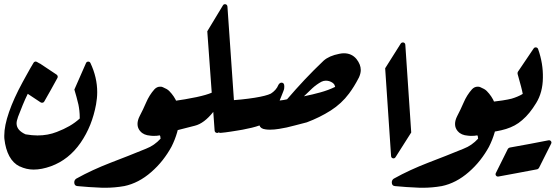

<svg xmlns="http://www.w3.org/2000/svg" viewBox="-29 -887 2625 907"><path d="M102.1 -443.8Q89.8 -418.9 78.4 -391.1Q66.9 -363.3 55.2 -332.5L55.7 -333Q52.7 -324.7 51 -317.6Q49.3 -310.5 49.3 -304.2Q49.3 -271.5 91.8 -252.4Q123 -247.1 147.9 -247.1Q197.3 -247.1 239.3 -263.7Q272.5 -276.4 299.1 -291.7Q325.7 -307.1 347.7 -327.1V-330.6Q347.7 -348.6 345.9 -364.3Q344.2 -379.9 341.3 -394V-393.6Q337.4 -410.6 332.3 -429.2Q327.1 -447.8 322.3 -463.9L377 -588.4Q379.9 -595.7 387.5 -595.9Q395 -596.2 398.4 -588.9Q430.2 -521.5 430.2 -451.7Q430.2 -436.5 428.7 -422.4Q427.2 -408.2 424.8 -394Q415.5 -343.3 397.5 -298.1Q379.4 -252.9 351.6 -212.4Q295.9 -132.3 211.4 -101.6Q167.5 -85.9 129.9 -85.9Q95.7 -85.9 64 -101.1V-100.6Q33.2 -115.7 15.1 -149.2Q-2.9 -182.6 -8.3 -231Q-8.8 -234.4 -8.8 -238.8Q-8.8 -243.2 -8.8 -246.6Q-8.8 -293 13.7 -357.7Q36.1 -422.4 77.6 -498.5Q85.9 -513.7 95.5 -531Q105 -548.3 114.7 -565.4L129.4 -590.3Q131.8 -594.7 136.5 -595.9Q141.1 -597.2 145 -594.7L158.7 -586.9H159.7L238.8 -534.2Q242.2 -531.7 243.4 -527.1Q244.6 -522.5 242.2 -518.6Q226.6 -489.7 211.2 -462.4Q195.8 -435.1 180.2 -407.7Q177.7 -402.8 172.6 -401.9Q167.5 -400.9 163.1 -403.3Z M557.1 -7.8Q535.2 -3.9 512.7 -2Q490.2 0 466.3 0Q461.4 0 456.3 0Q451.2 0 445.8 -0.5Q418.9 -1.5 391.4 -3.4Q363.8 -5.4 337.4 -7.8Q321.8 -8.8 321.8 -25.4Q321.8 -36.6 331.1 -43Q369.6 -64.5 409.9 -83Q450.2 -101.6 493.2 -118.2Q535.6 -134.3 577.4 -150.9Q619.1 -167.5 661.1 -184.6Q681.2 -192.4 698.2 -204.3Q715.3 -216.3 729.5 -231.9V-233.4Q729 -233.9 729 -235.4Q729 -236.3 728.8 -237.5Q728.5 -238.8 728.5 -240.7L729 -239.3Q728.5 -241.7 727.8 -243.7Q727.1 -245.6 726.1 -247.6Q718.8 -246.1 711.7 -245.6Q704.6 -245.1 696.8 -245.1Q692.9 -245.1 688.7 -245.4Q684.6 -245.6 681.6 -246.1Q649.4 -248.5 634.3 -266.6V-266.1Q627.4 -273.9 624 -282.5Q620.6 -291 620.6 -301.3Q620.6 -318.8 630.9 -338.9Q639.2 -354.5 646.5 -370.1Q653.8 -385.7 661.1 -402.3Q676.3 -438 700.7 -465.3Q712.4 -477.5 727.1 -477.5Q731 -477.5 734.4 -477.1Q737.8 -476.6 741.7 -474.6H741.2Q750.5 -470.7 757.8 -466.6Q765.1 -462.4 770.5 -457Q818.8 -407.7 818.8 -339.4V-332.5Q817.9 -297.4 807.9 -262.2Q797.9 -227.1 780.8 -193.4Q763.2 -161.1 739.3 -130.6Q715.3 -100.1 685.5 -74.2Q626 -22 557.6 -7.8Z M950.2 -739.3 1023.9 -861.3Q1025.9 -865.2 1029.5 -866.5Q1033.2 -867.7 1036.6 -866.9Q1040 -866.2 1042.5 -863.3Q1044.9 -860.4 1045.4 -856L1079.1 -370.1L1006.8 -264.6Q1001.5 -257.3 993.7 -259.5Q985.8 -261.7 984.9 -270L978.5 -358.4Q935.1 -303.7 891.1 -293L761.2 -259.8Q754.4 -257.8 750 -262Q745.6 -266.1 746.6 -272.9L768.1 -397.9Q769 -401.4 771.7 -404.3Q774.4 -407.2 778.3 -407.7Q924.3 -428.2 971.2 -449.2Z M1550.8 -486.8Q1543.9 -498 1525.4 -503.9Q1521.5 -504.9 1517.8 -505.4Q1514.2 -505.9 1510.3 -505.9Q1499.5 -505.9 1489.7 -501Q1466.3 -488.3 1446.3 -470Q1426.3 -451.7 1406.7 -432.1Q1447.8 -440.4 1484.9 -450.7Q1522 -460.9 1554.2 -476.6Q1554.2 -477.1 1554.2 -477.1Q1553.2 -481 1550.8 -486.8ZM1312.5 -464.4Q1310.5 -458.5 1308.8 -454.1Q1307.1 -449.7 1304.9 -444.3Q1302.7 -439 1299.8 -431.4Q1296.9 -423.8 1292 -412.1Q1302.2 -413.1 1310.5 -414.6Q1318.8 -416 1327.1 -418Q1367.7 -465.3 1410.6 -511Q1453.6 -556.6 1500 -600.6Q1525.9 -623.5 1573.7 -632.8Q1580.6 -634.3 1585.7 -634.8Q1590.8 -635.3 1595.7 -635.3Q1632.3 -635.3 1654.8 -608.4Q1675.3 -582.5 1675.3 -556.2Q1675.3 -539.1 1665.5 -518.6V-519Q1644 -477.1 1619.6 -444.8Q1584.5 -397.5 1533 -364.7Q1481.4 -332 1420.4 -309.1L1363.8 -294.4Q1323.2 -283.2 1290 -278.3Q1278.3 -276.4 1267.3 -275.4Q1256.3 -274.4 1246.1 -274.4Q1233.9 -274.4 1225.1 -275.9Q1201.7 -278.8 1196.8 -294.4Q1180.7 -288.6 1160.6 -283.7Q1140.6 -278.8 1117.2 -274.4Q1104 -272 1089.8 -269.8Q1075.7 -267.6 1062 -265.4Q1048.3 -263.2 1035.9 -261.7Q1023.4 -260.3 1013.2 -259.3Q1006.8 -258.8 1002.9 -262.9Q999 -267.1 1000 -272.9L1021.5 -400.4Q1022.5 -404.3 1025.4 -407Q1028.3 -409.7 1032.2 -410.2Q1120.1 -416.5 1174.6 -425.3Q1229 -434.1 1250.5 -444.8Q1262.2 -452.1 1271.7 -462.6Q1281.2 -473.1 1286.6 -486.8Q1293 -496.6 1300.8 -496.6Q1314 -496.6 1314 -479.5Q1314 -473.6 1313.5 -469.7Q1313 -465.8 1312.5 -464.4Z M1790.5 -564.5 1863.8 -680.7Q1866.2 -684.6 1869.9 -685.8Q1873.5 -687 1877 -686.3Q1880.4 -685.5 1882.8 -682.9Q1885.3 -680.2 1885.7 -675.8L1913.6 -261.2L1839.8 -145Q1835 -137.2 1827.1 -139.2Q1819.3 -141.1 1818.4 -149.9Z M2057.1 -7.8Q2035.2 -3.9 2012.7 -2Q1990.2 0 1966.3 0Q1961.4 0 1956.3 0Q1951.2 0 1945.8 -0.5Q1918.9 -1.5 1891.4 -3.4Q1863.8 -5.4 1837.4 -7.8Q1821.8 -8.8 1821.8 -25.4Q1821.8 -36.6 1831.1 -43Q1869.6 -64.5 1909.9 -83Q1950.2 -101.6 1993.2 -118.2Q2035.6 -134.3 2077.4 -150.9Q2119.1 -167.5 2161.1 -184.6Q2181.2 -192.4 2198.2 -204.3Q2215.3 -216.3 2229.5 -231.9V-233.4Q2229 -233.9 2229 -235.4Q2229 -236.3 2228.8 -237.5Q2228.5 -238.8 2228.5 -240.7L2229 -239.3Q2228.5 -241.7 2227.8 -243.7Q2227.1 -245.6 2226.1 -247.6Q2218.8 -246.1 2211.7 -245.6Q2204.6 -245.1 2196.8 -245.1Q2192.9 -245.1 2188.7 -245.4Q2184.6 -245.6 2181.6 -246.1Q2149.4 -248.5 2134.3 -266.6V-266.1Q2127.4 -273.9 2124 -282.5Q2120.6 -291 2120.6 -301.3Q2120.6 -318.8 2130.9 -338.9Q2139.2 -354.5 2146.5 -370.1Q2153.8 -385.7 2161.1 -402.3Q2176.3 -438 2200.7 -465.3Q2212.4 -477.5 2227.1 -477.5Q2231 -477.5 2234.4 -477.1Q2237.8 -476.6 2241.7 -474.6H2241.2Q2250.5 -470.7 2257.8 -466.6Q2265.1 -462.4 2270.5 -457Q2318.8 -407.7 2318.8 -339.4V-332.5Q2317.9 -297.4 2307.9 -262.2Q2297.9 -227.1 2280.8 -193.4Q2263.2 -161.1 2239.3 -130.6Q2215.3 -100.1 2185.5 -74.2Q2126 -22 2057.6 -7.8Z M2517.1 -93.8Q2516.1 -91.8 2513.4 -89.8Q2510.7 -87.9 2509.3 -87.4L2410.6 -68.8L2326.2 -53.2Q2318.4 -51.8 2314.2 -57.4Q2310.1 -63 2313.5 -69.8L2370.1 -183.6Q2371.1 -185.5 2373.8 -187.5Q2376.5 -189.5 2378.9 -189.9Q2429.2 -198.7 2474.4 -207.3Q2519.5 -215.8 2561.5 -224.1Q2569.3 -225.6 2573.7 -220Q2578.1 -214.4 2574.2 -207.5Z M2437.5 -319.3Q2420.9 -304.7 2402.3 -294.7Q2383.8 -284.7 2361.8 -277.8Q2339.8 -271 2314.5 -266.6Q2289.1 -262.2 2259.3 -259.3Q2252.9 -258.3 2249.3 -262.7Q2245.6 -267.1 2246.6 -272.9L2268.6 -393.6Q2269.5 -397.5 2272.5 -400.4Q2275.4 -403.3 2278.8 -403.8Q2355.5 -412.6 2387.7 -420.9Q2401.4 -424.8 2415.3 -430.7Q2429.2 -436.5 2440.4 -443.4Q2438.5 -455.1 2432.4 -478.5Q2426.3 -502 2416 -538.1Q2415.5 -540 2416 -543.5Q2416.5 -546.9 2417.5 -547.9L2491.7 -657.7Q2496.1 -664.1 2503.4 -663.1Q2510.7 -662.1 2513.2 -654.8Q2537.1 -586.9 2535.6 -519Q2534.7 -450.2 2503.9 -400.4Q2488.8 -375.5 2472.4 -355.2Q2456.1 -335 2437.5 -319.3Z"/></svg>

Font: Aref Ruqaa
Style: Bold
Weight: 700
Designer: Abdullah Aref
Version: Version 1.002